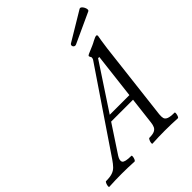

<svg xmlns="http://www.w3.org/2000/svg" viewBox="-304 -988 1122 1122"><g transform="rotate(-45 257.5 -427.0)"><path d="M-63 3Q-67 3 -66 -6Q-65 -15 -61 -24.5Q-57 -34 -53 -34Q-21 -34 -1 -40.5Q19 -47 33 -61.5Q47 -76 62 -98L392 -585Q396 -590 397.5 -595Q399 -600 399 -604Q399 -606 398 -608Q397 -610 395 -613Q394 -615 393 -617.5Q392 -620 392 -622Q392 -624 396 -627Q400 -630 415 -636Q434 -644 449 -650.5Q464 -657 476 -664Q487 -670 495 -673Q503 -676 507 -676Q514 -676 514 -667Q512 -658 508.5 -635.5Q505 -613 500 -576L443 -91Q441 -72 444 -59.5Q447 -47 462.5 -40.5Q478 -34 513 -34Q517 -34 516 -24.5Q515 -15 511.5 -6Q508 3 503 3Q451 0 398 0Q347 0 294 3Q290 3 291 -6Q292 -15 296.5 -24.5Q301 -34 305 -34Q333 -34 347 -40.5Q361 -47 367 -59.5Q373 -72 375 -91L432 -575H422L102 -89Q85 -62 94 -48Q103 -34 156 -34Q160 -34 159 -24.5Q158 -15 154 -6Q150 3 145 3Q94 0 41 0Q-10 0 -63 3ZM193 -259 214 -293H432L429 -259ZM388 -723Q379 -719 372 -723.5Q365 -728 364.5 -736.5Q364 -745 374 -750L549 -855Q556 -859 563 -853.5Q570 -848 575 -838.5Q580 -829 580.5 -820.5Q581 -812 575 -809Z"/></g></svg>

Font: Junicode VF
Style: Italic
Weight: 400
Italic angle: -11°
Designer: Peter S. Baker
Version: Version 2.209